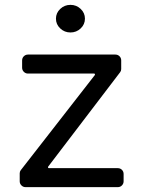

<svg xmlns="http://www.w3.org/2000/svg" viewBox="-20 -770 581 790"><path d="M61.1 -24.1V-56.8Q61.1 -64.3 65.3 -69.6L370 -460.9Q370.7 -461.6 370.7 -462.7V-464.1Q370.7 -465.6 369.9 -466.4Q369 -467.3 367.5 -467.3H95.2Q85.2 -467.3 78.1 -474.4Q71 -481.5 71 -491.5V-521.3Q71 -531.6 78.1 -538.5Q85.2 -545.5 95.2 -545.5H454.5Q464.8 -545.5 471.8 -538.5Q478.7 -531.6 478.7 -521.3V-485.8Q478.7 -478.3 474.4 -473L178.3 -84.5Q177.6 -83.8 177.6 -82.7V-81.3Q177.6 -79.9 178.4 -79Q179.3 -78.1 180.8 -78.1H464.5Q474.8 -78.1 481.7 -71.2Q488.6 -64.3 488.6 -54V-24.1Q488.6 -14.2 481.7 -7.1Q474.8 0 464.5 0H85.2Q75.3 0 68.2 -7.1Q61.1 -14.2 61.1 -24.1ZM210.2 -693.2Q210.2 -716.6 227.8 -733.3Q245.4 -750 269.9 -750Q294.4 -750 312 -733.3Q329.5 -716.6 329.5 -693.2Q329.5 -669.7 312 -653.1Q294.4 -636.4 269.9 -636.4Q245.4 -636.4 227.8 -653.1Q210.2 -669.7 210.2 -693.2Z"/></svg>

Font: DeltaSans
Style: Regular
Weight: 400
Designer: Rasmus Andersson
Foundry: rsms
Version: Version 3.012